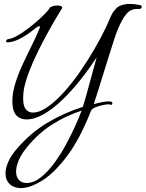

<svg xmlns="http://www.w3.org/2000/svg" viewBox="-20 -589 743 979"><path d="M87 370Q51 370 29.5 349.5Q8 329 8 295Q8 269 22.5 235.5Q37 202 70 165Q138 87 221.5 37Q305 -13 402 -44Q408 -61 419 -100Q430 -139 444 -191Q458 -243 473 -297Q434 -237 389 -180.5Q344 -124 296.5 -78.5Q249 -33 202.5 -6.5Q156 20 114 20Q89 20 69.5 5Q50 -10 45 -45Q44 -52 43.5 -58.5Q43 -65 43 -72Q43 -116 58 -164Q73 -212 95.5 -260.5Q118 -309 141.5 -356Q165 -403 181 -443Q183 -446 183 -448.5Q183 -451 183 -452Q183 -456 180 -456Q174 -456 158 -443Q124 -415 88 -395Q52 -375 21 -373H20Q11 -373 11 -379Q11 -388 24 -390Q41 -392 65.5 -405.5Q90 -419 117 -439Q144 -459 168.5 -480.5Q193 -502 210.5 -520Q228 -538 233 -548Q235 -553 247.5 -557Q260 -561 272 -561Q283 -561 291 -558Q299 -555 297 -548Q290 -537 270.5 -504.5Q251 -472 225.5 -426Q200 -380 174.5 -328.5Q149 -277 129.5 -226.5Q110 -176 102 -135Q100 -122 99 -110.5Q98 -99 98 -88Q98 -48 112 -31.5Q126 -15 147 -15Q181 -15 221 -42.5Q261 -70 303.5 -116.5Q346 -163 386 -220.5Q426 -278 461.5 -339Q497 -400 523 -455Q531 -472 536.5 -486.5Q542 -501 549 -513Q553 -521 556 -526.5Q559 -532 563 -534Q575 -554 597 -561.5Q619 -569 641 -569Q660 -569 673.5 -566.5Q687 -564 693 -563Q703 -562 703 -554Q703 -550 699 -546.5Q695 -543 688 -543Q649 -547 624.5 -518Q600 -489 578 -432Q570 -413 557.5 -373.5Q545 -334 530 -286.5Q515 -239 500.5 -192Q486 -145 474.5 -109Q463 -73 458 -58Q508 -72 535 -72Q546 -72 550 -69Q553 -66 553 -62Q553 -58 551 -55.5Q549 -53 545 -55Q541 -57 533 -57Q520 -57 500.5 -52.5Q481 -48 464.5 -41Q448 -34 444 -24Q387 121 321.5 207.5Q256 294 194.5 332Q133 370 87 370ZM115 344Q152 344 188 315.5Q224 287 257 242Q290 197 317.5 146Q345 95 365.5 49Q386 3 396 -25Q314 2 244 47Q174 92 119 160Q88 197 75 229.5Q62 262 62 286Q62 313 76.5 328.5Q91 344 115 344Z"/></svg>

Font: Allura
Style: Regular
Weight: 400
Designer: Robert E. Leuschke
Foundry: Robert E. Leuschke
Version: Version 1.110